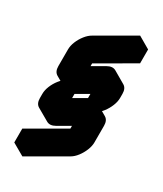

<svg xmlns="http://www.w3.org/2000/svg" viewBox="-247 -1009 1015 1198"><g transform="rotate(30 260.0 -410.0)"><path d="M217 -170Q182 -150 156 -165Q130 -180 130 -220V-250Q130 -277 142 -306.5Q154 -336 174 -361.5Q194 -387 217 -400Q182 -380 156 -395Q130 -410 130 -450V-570Q130 -597 142 -626.5Q154 -656 174 -681.5Q194 -707 217 -720L476 -870V-770L217 -620V-500L390 -600Q424 -620 450 -605Q476 -590 476 -550V-520Q476 -494 464 -464Q452 -434 432.5 -408.5Q413 -383 390 -370Q424 -390 450 -375Q476 -360 476 -320V-200Q476 -174 464 -144Q452 -114 432.5 -88.5Q413 -63 390 -50L130 100V0L390 -150V-270ZM217 -400V-270L390 -370V-500ZM390 -270V-150L303 -200V-320ZM390 -150 130 0 43 -50 303 -200ZM130 0V100L43 50V-50ZM450 -375Q424 -390 390 -370L303 -420Q338 -440 364 -425ZM390 -500V-370L303 -420V-550ZM390 -370 217 -270 130 -320 303 -420ZM450 -605Q424 -620 390 -600L217 -500L130 -550L303 -650Q338 -670 364 -655ZM217 -400Q194 -387 174 -361.5Q154 -336 142 -306.5Q130 -277 130 -250V-220Q130 -180 156 -165L69 -215Q43 -230 43 -270V-300Q43 -327 55 -356.5Q67 -386 87 -411.5Q107 -437 130 -450ZM476 -870 217 -720Q194 -707 174 -681.5Q154 -656 142 -626.5Q130 -597 130 -570V-450Q130 -410 156 -395L69 -445Q43 -460 43 -500V-620Q43 -647 55 -676.5Q67 -706 87 -731.5Q107 -757 130 -770L390 -920Z"/></g></svg>

Font: Nabla
Style: Regular
Weight: 400
Designer: Arthur Reinders Folmer
Foundry: Typearture
Version: Version 1.002